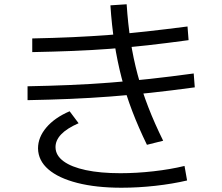

<svg xmlns="http://www.w3.org/2000/svg" viewBox="-20 -836 1040 899"><path d="M668 -158Q629 -238 599.5 -315Q570 -392 549.5 -471Q529 -550 516 -634Q503 -718 497 -811L573 -816Q579 -725 591.5 -644Q604 -563 624.5 -486.5Q645 -410 674.5 -334Q704 -258 744 -177ZM549 43Q430 43 342 20.5Q254 -2 206.5 -43Q159 -84 158 -141Q158 -193 197 -239Q236 -285 306 -315L348 -259Q293 -235 266 -206.5Q239 -178 240 -145Q241 -108 277.5 -81Q314 -54 382 -39.5Q450 -25 544 -25Q619 -25 698.5 -34Q778 -43 844 -59L856 9Q788 25 707.5 34Q627 43 549 43ZM131 -656Q231 -658 319.5 -662Q408 -666 493 -672.5Q578 -679 667.5 -689Q757 -699 858 -712L863 -648Q761 -634 671.5 -624Q582 -614 496 -607.5Q410 -601 321 -597.5Q232 -594 131 -592ZM109 -432Q214 -434 308 -438Q402 -442 493.5 -449Q585 -456 681 -466.5Q777 -477 887 -492L892 -427Q782 -412 685 -401.5Q588 -391 496 -384Q404 -377 309.5 -373Q215 -369 109 -367Z"/></svg>

Font: M PLUS 2
Style: Regular
Weight: 400
Designer: Coji Morishita
Foundry: UNDERFOREST DESIGN
Version: Version 1.001